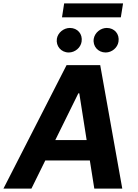

<svg xmlns="http://www.w3.org/2000/svg" viewBox="-42 -1111 810 1131"><path d="M143.1 0 224.8 -165.8H487.2L513.5 0H678.3L548.3 -727.3H350.1L-21.7 0ZM283.7 -285.9 419.4 -561.1H425.1L468.4 -285.9ZM293 -883.2C286.2 -839.5 318.2 -801.8 362.9 -801.8C400.2 -801.8 433.2 -830.3 438.6 -865.1C446 -909.8 415.5 -946.4 369.7 -946.4C333.5 -946.4 299 -919 293 -883.2ZM323.2 -1008.9H669.7L682.9 -1090.9H335.9ZM510.3 -883.2C502.8 -838.8 535.5 -801.8 580.3 -801.8C617.5 -801.8 650.6 -830.3 655.9 -865.1C663.4 -909.8 632.8 -946.4 587 -946.4C550.8 -946.4 516.7 -919 510.3 -883.2Z"/></svg>

Font: Magic Ui Pro
Style: Bold Italic
Weight: 700
Italic angle: -9.39999°
Designer: Stefan Endress, Andreas Faust
Version: Version 1.000;FEAKit 1.0